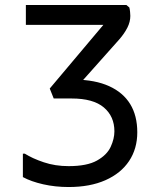

<svg xmlns="http://www.w3.org/2000/svg" viewBox="-20 -740 656 772"><path d="M256 12Q202 12 153.5 1Q105 -10 72 -28V-122H80Q110 -103 156 -87.5Q202 -72 256 -72Q330 -72 370 -94.5Q410 -117 425 -149.5Q440 -182 440 -212Q440 -272 397.5 -308Q355 -344 268 -344H196L180 -384L420 -669L434 -640H84V-720H488L500 -710Q502 -703 503 -692.5Q504 -682 504 -676Q504 -652 492 -628.5Q480 -605 460 -582L289 -390L281 -420Q363 -419 419 -393.5Q475 -368 503.5 -321.5Q532 -275 532 -208Q532 -142 499 -92.5Q466 -43 404 -15.5Q342 12 256 12Z"/></svg>

Font: Kufam
Style: Regular
Weight: 400
Designer: Wael Morcos, Artur Schmal
Foundry: Original Type
Version: Version 1.301; ttfautohint (v1.8.3)